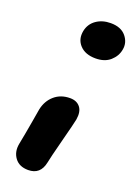

<svg xmlns="http://www.w3.org/2000/svg" viewBox="-146 -783 623 881"><g transform="rotate(20 165.5 -342.5)"><path d="M225.1 -547.9Q174.8 -547.9 148.2 -576.4Q121.6 -605 129.9 -647Q137.2 -683.1 166.5 -703.6Q195.8 -724.1 236.8 -724.1Q287.1 -724.1 311.8 -694.1Q336.4 -664.1 329.1 -627.9Q323.2 -595.2 296.4 -571.5Q269.5 -547.9 225.1 -547.9ZM109.9 39.1Q65.9 39.1 44.4 9.8Q22.9 -19.5 30.8 -60.1Q42 -116.7 52 -175.8Q62 -234.9 63 -240.2Q72.3 -283.7 103 -310.3Q133.8 -336.9 179.2 -336.9Q211.9 -336.9 228.8 -315.4Q245.6 -293.9 238.8 -253.9Q235.4 -235.4 210.9 -141.6Q186.5 -47.9 182.1 -23.9Q169.4 39.1 109.9 39.1Z"/></g></svg>

Font: Shantell Sans Irregular Bouncy
Style: Bold Italic
Weight: 700
Italic angle: -11.31°
Designer: Stephen Nixon, Anya Danilova, Shantell Martin
Foundry: Arrow Type
Version: Version 1.006;[9816181b4]